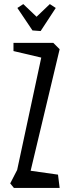

<svg xmlns="http://www.w3.org/2000/svg" viewBox="-20 -920 342 940"><path d="M179 -768 139 -771 65 -881 94 -900 159 -838 224 -900 253 -881ZM48 0 30 -22 64 -88 182 -638 46 -670V-710H241L272 -679L130 -84L264 -65L272 0Z"/></svg>

Font: Bahiana
Style: Regular
Weight: 400
Designer: Pablo Cosgaya & Dani Raskovsky
Foundry: Pablo Cosgaya & Dani Raskovsky
Version: Version 1.005